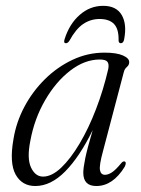

<svg xmlns="http://www.w3.org/2000/svg" viewBox="-20 -614 470 642"><path d="M324.5 -109Q311.5 -61.5 314.2 -45.5Q317 -29.5 331 -29.5Q341.5 -29.5 354 -37.5Q366.5 -45.5 385 -68Q391.5 -76 397 -74Q404 -71 397 -56.5Q357.5 8 302 8Q258.5 8 258.5 -36.5Q258.5 -52.5 265 -84.5Q271.5 -116.5 290 -179Q246.5 -90 198.2 -41Q150 8 98 8Q53.5 8 32.2 -30.5Q11 -69 25 -148.5Q34 -205 61.5 -256.8Q89 -308.5 130.2 -349.2Q171.5 -390 222.5 -414Q273.5 -438 329.5 -438Q370 -438 391.2 -428.5Q412.5 -419 412 -406Q412 -396.5 404.2 -390Q396.5 -383.5 394 -373ZM81.5 -143.5Q69.5 -84 83.8 -53.8Q98 -23.5 124 -23.5Q153 -23.5 184.5 -53.2Q216 -83 246.2 -134Q276.5 -185 301.2 -249.5Q326 -314 342 -383.5Q345 -399 339.5 -407Q334 -415 313.5 -415Q263 -415 214.8 -377.8Q166.5 -340.5 130.8 -278.8Q95 -217 81.5 -143.5ZM313 -550.5Q283 -550.5 258.2 -533.8Q233.5 -517 212.5 -478.5Q207 -469.5 200.5 -469.5Q191.5 -469.5 196 -483Q212 -534 246.5 -564.2Q281 -594.5 325 -594.5Q369 -594.5 387 -563.8Q405 -533 395 -482Q392.5 -469.5 384 -469.5Q377 -469.5 376.5 -478.5Q377.5 -516.5 361.5 -533.5Q345.5 -550.5 313 -550.5Z"/></svg>

Font: Fraunces 144pt S050 Light
Style: Italic
Weight: 300
Italic angle: -16°
Version: Version 1.000; ttfautohint (v1.8.3)